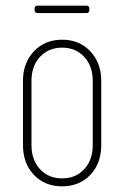

<svg xmlns="http://www.w3.org/2000/svg" viewBox="-20 -649 438 677"><path d="M61 -137V-364Q61 -427 99.5 -468Q138 -509 199 -509Q260 -509 298.5 -468Q337 -427 337 -364V-137Q337 -73 298.5 -32.5Q260 8 199 8Q138 8 99.5 -32.5Q61 -73 61 -137ZM307 -137V-364Q307 -416 277 -448.5Q247 -481 199 -481Q151 -481 121 -448.5Q91 -416 91 -364V-137Q91 -85 121 -52.5Q151 -20 199 -20Q247 -20 277 -52.5Q307 -85 307 -137ZM102 -613V-619Q102 -629 112 -629H285Q295 -629 295 -619V-613Q295 -603 285 -603H112Q102 -603 102 -613Z"/></svg>

Font: Barlow Condensed Thin
Style: Regular
Weight: 250
Width: 3
Designer: Jeremy Tribby
Foundry: Tribby Type
Version: Version 1.408